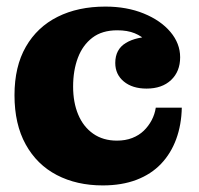

<svg xmlns="http://www.w3.org/2000/svg" viewBox="-20 -549 603 583"><path d="M292 14Q213 14 152.5 -17.5Q92 -49 58 -110.5Q24 -172 24 -260Q24 -347 58.5 -407Q93 -467 155 -498Q217 -529 300 -529L336 -457Q290 -457 260.5 -434.5Q231 -412 216.5 -373.5Q202 -335 202 -286Q202 -238 217.5 -201Q233 -164 263 -143Q293 -122 335 -122Q361 -122 381.5 -130Q402 -138 416.5 -152Q431 -166 440.5 -184Q450 -202 453 -222H532Q531 -170 515 -126.5Q499 -83 469 -51.5Q439 -20 394.5 -3Q350 14 292 14ZM425 -280Q382 -280 356 -301.5Q330 -323 330 -358Q330 -399 362 -418.5Q394 -438 449 -438L450 -387Q441 -407 426 -423Q411 -439 389 -448Q367 -457 336 -457L300 -529Q365 -529 416.5 -508Q468 -487 497.5 -452Q527 -417 527 -375Q527 -332 499.5 -306Q472 -280 425 -280Z"/></svg>

Font: Montagu Slab 144pt
Style: Bold
Weight: 700
Designer: Florian Karsten
Foundry: Florian Karsten
Version: Version 1.000